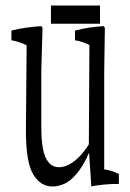

<svg xmlns="http://www.w3.org/2000/svg" viewBox="-20 -680 468 690"><path d="M99.6 -53.2Q73.2 -96.2 73.2 -208Q73.2 -208 73.2 -214.8Q73.2 -214.8 75.7 -517.1Q48.3 -530.8 21 -535.2Q21 -557.6 21 -570.3Q74.2 -583 127.4 -585.9Q130.4 -586.9 132.8 -578.6Q130.9 -506.8 128.4 -424.8Q128.4 -330.1 128.4 -225.6Q128.4 -146.5 144 -113.8Q159.7 -79.1 192.4 -79.1Q211.4 -79.1 231 -90.3Q267.1 -110.4 299.3 -161.1Q300.3 -344.7 301.3 -518.1Q274.9 -531.7 249.5 -535.2Q249.5 -557.6 249.5 -570.3Q299.3 -583 351.6 -585.9Q354.5 -586.9 356.9 -578.6Q356 -506.8 354.5 -424.8Q354.5 -252.9 354.5 -71.3Q380.9 -67.9 407.2 -54.7Q407.2 -42 407.2 -19Q407.2 -19 402.8 -19Q355.5 -19 308.1 -10.3Q304.2 -74.7 300.3 -129.4Q296.4 -126.5 292.5 -114.3Q275.4 -79.6 256.3 -56.6Q234.4 -30.3 212.4 -20Q190.4 -9.8 168 -9.8Q125.5 -9.8 99.6 -53.2ZM163.1 -660.2H339.4V-594.7H163.1Z"/></svg>

Font: Scarab Serif
Style: Light
Weight: 300
Designer: John Roberts
Foundry: Scarab
Version: 1.0